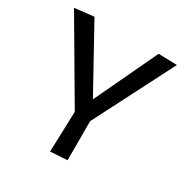

<svg xmlns="http://www.w3.org/2000/svg" viewBox="-165 -836 964 995"><g transform="rotate(30 317.0 -338.0)"><path d="M502 -698 325 -323 118 -698 3 -685 276 -220 268 22 369 16V-218L613 -695Z"/></g></svg>

Font: McLaren
Style: Regular
Weight: 400
Designer: Astigmatic (AOETI)
Foundry: Astigmatic (AOETI)
Version: Version 1.000